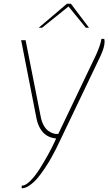

<svg xmlns="http://www.w3.org/2000/svg" viewBox="-20 -748 585 1037"><path d="M460.9 -598.1H443.8L350.1 -712.9L207 -598.1H189L341.8 -728H362.8ZM97.2 269V254.9H97.7Q117.7 254.9 143.6 229Q169.9 202.6 193.8 165Q217.3 127.4 238.3 89.8Q258.8 52.7 271 26.4L283.2 0Q226.1 -5.4 198.2 -52.2Q183.6 -75.7 176.8 -109.9L94.2 -530.8H118.2L200.2 -116.2Q205.6 -87.9 217.8 -67.9Q229.5 -48.3 242.7 -40Q255.4 -31.7 266.6 -27.8Q277.8 -24.4 285.2 -24.4L294.9 -24.9L500 -454.1Q523.4 -506.8 527.8 -538.1H543Q544.9 -531.2 544.9 -522.5Q544.9 -493.2 522.9 -445.8L310.1 -1Q307.1 6.8 284.7 51.8Q282.7 55.7 280.8 59.6Q270.5 79.6 260.3 97.7Q248.5 121.1 221.2 162.1Q200.2 193.4 181.2 215.8Q161.6 238.3 139.6 253.4Q117.2 269 97.2 269Z"/></svg>

Font: Squarion Thin
Style: Italic
Weight: 100
Designer: Natanael Gama
Version: Version 1.00;September 12, 2019;FontCreator 11.5.0.2425 64-b